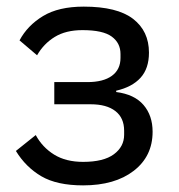

<svg xmlns="http://www.w3.org/2000/svg" viewBox="-20 -548 541 580"><path d="M231 12Q152 12 105 -15.5Q58 -43 28 -92L88 -140Q108 -103 143.5 -81Q179 -59 231 -59Q293 -59 324 -82Q355 -105 355 -141V-153Q355 -192 328.5 -212.5Q302 -233 254 -233H144V-300H244Q292 -300 318 -319Q344 -338 344 -373V-385Q344 -418 317.5 -437.5Q291 -457 229 -457Q179 -457 145.5 -436.5Q112 -416 92 -381L39 -426Q63 -471 110 -499.5Q157 -528 233 -528Q334 -528 382 -491Q430 -454 430 -389Q430 -341 404.5 -313Q379 -285 331 -274V-270Q386 -263 413.5 -231Q441 -199 441 -150Q441 -76 384 -32Q327 12 231 12Z"/></svg>

Font: IBM Plex Sans Var
Style: Regular
Weight: 400
Designer: Mike Abbink, Paul van der Laan, Pieter van Rosmalen
Foundry: Bold Monday
Version: Version 3.000